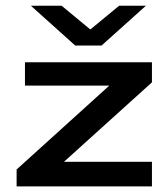

<svg xmlns="http://www.w3.org/2000/svg" viewBox="-20 -663 599 683"><path d="M199.2 -642.6 301.3 -558.1 403.8 -642.6H499L341.3 -501H247.6L89.8 -642.6ZM520.5 -87.4V0H39.1V-60.1L368.7 -358.4H68.8V-441.4H520.5V-370.1L207.5 -87.4Z"/></svg>

Font: Squarish Sans CT
Style: RegularSC
Weight: 400
Version: Version 0.9